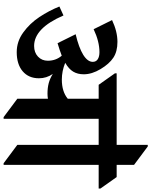

<svg xmlns="http://www.w3.org/2000/svg" viewBox="94 -932 850 1079"><g transform="rotate(90 519.5 -392.0)"><path d="M1039.1 -521H906.2V13.2H897L793.5 -64V-521H647V13.2H637.7L534.2 -64V-235.8Q520.5 -233.4 506.3 -233.4Q472.2 -233.4 446 -240.5Q419.9 -247.6 395 -263.2Q419.4 -228 419.4 -185.5Q419.4 -127.4 380.1 -94Q340.8 -60.5 272.5 -60.5Q212.4 -60.5 161.9 -97.2Q111.3 -133.8 75.4 -187.7Q39.6 -241.7 16.1 -300.3L66.4 -323.2Q137.7 -158.2 237.8 -158.2Q274.4 -158.2 297.6 -179.9Q320.8 -201.7 320.8 -235.4Q320.8 -280.3 292.5 -313.5Q262.2 -301.8 222.2 -290L171.9 -391.6Q248 -409.7 287.6 -434.3Q327.1 -459 327.1 -487.8Q327.1 -506.3 312.3 -515.9Q297.4 -525.4 272.5 -525.4Q212.9 -525.4 143.6 -492.7L92.3 -596.2Q156.7 -626.5 214.8 -626.5Q269 -626.5 303.7 -603.5Q338.4 -580.6 367.7 -531.7Q397 -482.9 397 -437Q397 -402.8 382.1 -377.9Q367.2 -353 332.5 -333Q378.4 -314 426.8 -314Q494.1 -314 534.2 -347.2V-521H456.1L391.6 -612.3V-622.1H793.5V-796.9H802.7L906.2 -719.7V-622.1H974.6L1039.1 -530.8Z"/></g></svg>

Font: Noto Serif Devanagari
Style: Bold
Weight: 700
Designer: Monotype Design Team
Foundry: Monotype Imaging Inc.
Version: Version 1.01